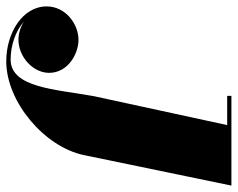

<svg xmlns="http://www.w3.org/2000/svg" viewBox="-327 -407 760 614"><g transform="rotate(90 53.0 -100.0)"><path d="M339.5 -460H52.5V-446.5H146L53.5 -20C31.5 102.5 26.5 246 -63.5 246C-108.5 246 -154.5 230.5 -185 203.5C-167.5 214.5 -147 221 -127.5 221C-71 221 -21 173.5 -21 123C-21 63 -81.5 29 -126.5 29C-177 29 -233.5 70 -233.5 131C-233.5 207.5 -149 260 -58 260C72 260 216 137.5 242 11.5Z"/></g></svg>

Font: Bodoni* 16pt Fatface
Style: Italic
Weight: 900
Italic angle: -13°
Version: Version 2.3